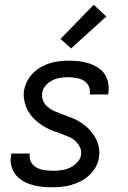

<svg xmlns="http://www.w3.org/2000/svg" viewBox="-20 -785 540 813"><path d="M199 8Q177 8 155.5 5.5Q134 3 113.5 -3Q93 -9 75 -20Q57 -31 44.5 -47.5Q32 -64 27.5 -85Q23 -106 27 -128L28 -135H106V-132Q103 -114 111.5 -98.5Q120 -83 135.5 -75Q151 -67 169 -64.5Q187 -62 206 -62Q223 -62 241 -64.5Q259 -67 275.5 -74.5Q292 -82 306 -96.5Q320 -111 323 -128Q326 -146 318.5 -161.5Q311 -177 299 -188Q287 -199 271.5 -205.5Q256 -212 240.5 -218Q225 -224 209 -229.5Q193 -235 178 -243Q163 -251 149.5 -260.5Q136 -270 124.5 -281.5Q113 -293 104 -306.5Q95 -320 89.5 -335.5Q84 -351 81.5 -368Q79 -385 82 -403Q86 -423 95.5 -442Q105 -461 120.5 -476Q136 -491 154.5 -501.5Q173 -512 193 -518Q213 -524 233.5 -526Q254 -528 274 -528Q295 -528 316.5 -525.5Q338 -523 357.5 -516.5Q377 -510 394.5 -499Q412 -488 423 -471.5Q434 -455 438 -434Q442 -413 439 -392L437 -385H359L360 -388Q363 -406 355.5 -421Q348 -436 334 -444Q320 -452 303 -455Q286 -458 268 -458Q252 -458 235 -455.5Q218 -453 202 -445Q186 -437 173.5 -423Q161 -409 159 -392Q156 -374 162.5 -358.5Q169 -343 182 -332Q195 -321 210 -314.5Q225 -308 241 -302Q257 -296 272.5 -290.5Q288 -285 302.5 -277.5Q317 -270 330.5 -260.5Q344 -251 355.5 -239.5Q367 -228 376.5 -214Q386 -200 392 -184.5Q398 -169 400 -152Q402 -135 399 -117Q396 -97 385 -77.5Q374 -58 358 -43Q342 -28 322.5 -18Q303 -8 282.5 -2Q262 4 241 6Q220 8 199 8ZM281 -580 236 -620 377 -765 430 -715Z"/></svg>

Font: Iosevka Oblique
Style: Regular
Weight: 400
Italic angle: -9°
Monospace: yes
Designer: Belleve Invis
Foundry: Belleve Invis
Version: Version 32.5.0; ttfautohint (v1.8.4)